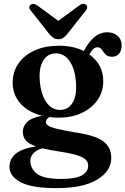

<svg xmlns="http://www.w3.org/2000/svg" viewBox="-20 -721 649 993"><path d="M363.5 -37Q469 -22.5 512.2 8.5Q555.5 39.5 555.5 95.5Q555.5 164 482.5 208Q409.5 252 272.5 252Q145.5 252 87.2 221.5Q29 191 29 142.5Q29 102 60.2 75Q91.5 48 166 36Q126 22 112 3.5Q98 -15 98 -40.5Q98 -66.5 119.5 -89Q141 -111.5 197 -122.5Q125.5 -140.5 85.5 -186Q45.5 -231.5 45.5 -292Q45.5 -349 75.2 -392.2Q105 -435.5 159 -460Q213 -484.5 286.5 -484.5Q324 -484.5 356 -477.2Q388 -470 413.5 -457Q437.5 -503.5 467.5 -528.8Q497.5 -554 535.5 -554Q566.5 -554 587.8 -535.8Q609 -517.5 609 -487Q609 -460 596 -443.8Q583 -427.5 559.5 -427.5Q536.5 -427.5 525.5 -439.8Q514.5 -452 506.2 -464.2Q498 -476.5 484 -476.5Q471.5 -476.5 462 -467Q452.5 -457.5 442 -439.5Q514 -387.5 514 -301.5Q514 -246 484.2 -203.5Q454.5 -161 402.5 -136.8Q350.5 -112.5 283.5 -112.5Q258 -112.5 235 -115.5Q217.5 -104.5 217.5 -90Q217.5 -79 229.2 -71Q241 -63 272.5 -55.2Q304 -47.5 363.5 -37ZM267.5 -445Q226.5 -444 204.5 -409Q182.5 -374 185 -318Q188 -240.5 217.2 -196Q246.5 -151.5 291.5 -152.5Q332.5 -153 354.2 -187.8Q376 -222.5 373.5 -282.5Q371 -356 342.8 -400.8Q314.5 -445.5 267.5 -445ZM137 110Q137 152.5 172.5 178.5Q208 204.5 296 204.5Q370 204.5 403 186.2Q436 168 436 135Q436 108 404.5 91.8Q373 75.5 286 62.5Q234 54.5 199.5 46Q169 54 153 71.5Q137 89 137 110ZM328 -545Q317 -532 306.8 -525Q296.5 -518 282 -518Q267 -518 256.5 -525Q246 -532 235 -545L139.5 -666Q131.5 -675.5 131.5 -683.5Q131.5 -691.5 137 -695.5Q152 -707.5 172.5 -693L281.5 -613L390.5 -693Q411 -708 426 -695.5Q431 -691.5 431.2 -683.5Q431.5 -675.5 423.5 -666Z"/></svg>

Font: Fraunces 9pt S000 SemiBold
Style: Regular
Weight: 600
Version: Version 1.000; ttfautohint (v1.8.3)